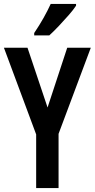

<svg xmlns="http://www.w3.org/2000/svg" viewBox="-20 -1008 482 977"><path d="M222 -461 322 -765H442L278 -327V-51H164V-324L0 -765H120ZM367 -979Q354 -959 330 -931.5Q306 -904 279.5 -876Q253 -848 231 -828H154V-840Q181 -880 202 -917.5Q223 -955 238 -988H367Z"/></svg>

Font: Noto Sans Tamil UI ExtraCondensed SemiBold
Style: Regular
Weight: 600
Width: 2
Designer: Jelle Bosma - Monotype Design Team
Foundry: Monotype Imaging Inc.
Version: Version 2.004; ttfautohint (v1.8.4.7-5d5b)